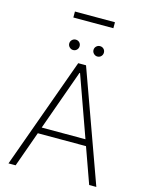

<svg xmlns="http://www.w3.org/2000/svg" viewBox="-148 -1127 932 1216"><g transform="rotate(15 318.0 -519.0)"><path d="M77.1 0H30.2L292.6 -727.3H343.8L606.2 0H559.3L476.2 -232.6H160.2ZM174.7 -273.8H461.6L320 -670.1H316.4ZM239.3 -799.4Q225.9 -799.4 215.6 -809.5Q205.3 -819.6 205.3 -833.5Q205.3 -848 215.6 -857.8Q225.9 -867.5 239.3 -867.5Q253.9 -867.5 263.7 -857.8Q273.4 -848 273.4 -833.5Q273.4 -819.6 263.7 -809.5Q253.9 -799.4 239.3 -799.4ZM398.4 -799.4Q384.9 -799.4 374.6 -809.5Q364.3 -819.6 364.3 -833.5Q364.3 -848 374.6 -857.8Q384.9 -867.5 398.4 -867.5Q413 -867.5 422.8 -857.8Q432.5 -848 432.5 -833.5Q432.5 -819.6 422.8 -809.5Q413 -799.4 398.4 -799.4ZM450.3 -1038V-998.9H187.9V-1038Z"/></g></svg>

Font: Inter UI Extra Light
Style: Regular
Weight: 200
Designer: Rasmus Andersson
Foundry: rsms
Version: 3.2;8d6f07862